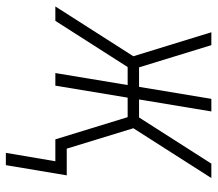

<svg xmlns="http://www.w3.org/2000/svg" viewBox="-62 -498 725 640"><g transform="rotate(90 300.0 -177.5)"><path d="M489 165 517 0H444L370 -241H305L265 0H223L263 -241H203L49 0H1L167 -260L87 -520H130L204 -279H269L309 -520H351L311 -279H371L525 -520H573L407 -260L475 -38H564L530 165Z"/></g></svg>

Font: Iosevka Extralight Extended
Style: Italic
Weight: 200
Width: 7
Italic angle: -9°
Monospace: yes
Designer: Belleve Invis
Foundry: Belleve Invis
Version: Version 32.5.0; ttfautohint (v1.8.4)